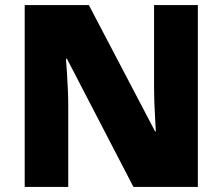

<svg xmlns="http://www.w3.org/2000/svg" viewBox="-20 -734 874 754"><path d="M757 0H504L243 -503H239Q241 -480 243 -447.5Q245 -415 246.5 -382Q248 -349 248 -322V0H77V-714H329L589 -218H592Q591 -241 589 -272Q587 -303 586 -335Q585 -367 585 -391V-714H757Z"/></svg>

Font: Noto Sans Telugu Black
Style: Regular
Weight: 900
Designer: Jelle Bosma - Monotype Design Team
Foundry: Monotype Imaging Inc.
Version: Version 2.005; ttfautohint (v1.8.4.7-5d5b)